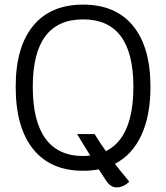

<svg xmlns="http://www.w3.org/2000/svg" viewBox="-20 -730 720 832"><path d="M478 -20Q494 1 540 57Q530 68 515.5 75Q501 82 485 82Q459 82 440 53L408 4Q377 10 340 10Q199 10 123.5 -84Q48 -178 48 -354Q48 -526 123.5 -618Q199 -710 340 -710Q481 -710 556.5 -618Q632 -526 632 -354Q632 -229 592.5 -144Q553 -59 478 -20ZM371 -56 314 -149H390Q413 -111 439 -75Q558 -134 558 -354Q558 -646 340 -646Q122 -646 122 -354Q122 -205 177 -129.5Q232 -54 340 -54Q351 -54 371 -56Z"/></svg>

Font: Krub
Style: Regular
Weight: 400
Designer: Ekaluck Peanpanawate
Foundry: Cadson Demak Co.,Ltd.
Version: Version 1.000; ttfautohint (v1.6)